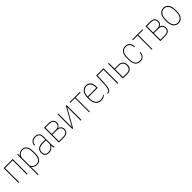

<svg xmlns="http://www.w3.org/2000/svg" viewBox="591 -2586 4837 4837"><g transform="rotate(-45 3009.5 -167.5)"><path d="M388.2 -528.3V-502.9H95.7V-528.3ZM106 -528.3V0H80.1V-528.3ZM404.3 -528.3V0H378.4V-528.3Z M588.4 -426.8V203.1H563V-528.3H587.9ZM908.7 -288.1V-241.2Q908.7 -176.3 897.2 -128.7Q885.7 -81.1 864 -50Q842.3 -19 810.8 -4.2Q779.3 10.7 739.7 10.7Q701.7 10.7 671.4 -0.5Q641.1 -11.7 618.9 -31.2Q596.7 -50.8 583 -75.7Q569.3 -100.6 564 -127.4V-385.3Q571.3 -417.5 585.7 -445.3Q600.1 -473.1 621.8 -493.9Q643.6 -514.6 672.9 -526.4Q702.1 -538.1 738.8 -538.1Q778.8 -538.1 810.3 -524.2Q841.8 -510.3 863.8 -480.2Q885.7 -450.2 897.2 -402.8Q908.7 -355.5 908.7 -288.1ZM882.8 -241.2V-288.1Q882.8 -345.2 874 -387.7Q865.2 -430.2 847.2 -458Q829.1 -485.8 801.8 -499.8Q774.4 -513.7 737.8 -513.7Q696.3 -513.7 668 -499Q639.6 -484.4 621.8 -461.2Q604 -438 594.5 -412.6Q585 -387.2 580.6 -365.2V-141.6Q588.4 -106.9 607.9 -77.9Q627.4 -48.8 659.9 -31.7Q692.4 -14.6 738.8 -14.6Q775.4 -14.6 802.5 -28.3Q829.6 -42 847.4 -70.1Q865.2 -98.1 874 -140.9Q882.8 -183.6 882.8 -241.2Z M1328.1 -99.6V-386.2Q1328.1 -430.7 1312.5 -458.5Q1296.9 -486.3 1266.8 -499.8Q1236.8 -513.2 1193.4 -513.2Q1153.3 -513.2 1121.6 -497.3Q1089.8 -481.4 1071.3 -452.1Q1052.7 -422.9 1052.7 -382.8L1027.8 -384.3Q1027.8 -417 1040 -445.1Q1052.2 -473.1 1074.5 -493.9Q1096.7 -514.6 1127.2 -526.4Q1157.7 -538.1 1194.3 -538.1Q1240.7 -538.1 1276.4 -522.9Q1312 -507.8 1332.5 -474.4Q1353 -440.9 1353 -385.3V-106Q1353 -77.1 1356.2 -48.8Q1359.4 -20.5 1364.7 -4.4V0H1336.4Q1332 -19 1330.1 -46.4Q1328.1 -73.7 1328.1 -99.6ZM1337.9 -294.4 1338.9 -268.6H1212.9Q1168 -268.6 1135.5 -258.3Q1103 -248 1082 -229.7Q1061 -211.4 1051 -186.3Q1041 -161.1 1041 -131.3Q1041 -92.8 1055.4 -66.9Q1069.8 -41 1095.5 -27.8Q1121.1 -14.6 1154.3 -14.6Q1201.2 -14.6 1237.3 -32Q1273.4 -49.3 1298.1 -80.8Q1322.8 -112.3 1335.4 -155.3L1346.7 -131.3Q1338.9 -106 1323.2 -80.8Q1307.6 -55.7 1283.9 -34.9Q1260.3 -14.2 1228 -1.7Q1195.8 10.7 1154.3 10.7Q1112.8 10.7 1081.5 -5.4Q1050.3 -21.5 1033.2 -53.5Q1016.1 -85.4 1016.1 -133.8Q1016.1 -168.9 1028.6 -198.2Q1041 -227.5 1065.4 -249.3Q1089.8 -271 1126.2 -282.7Q1162.6 -294.4 1210.4 -294.4Z M1703.6 -254.9H1536.6L1535.6 -279.8H1682.6Q1727.1 -279.8 1757.1 -292.7Q1787.1 -305.7 1802.5 -331.1Q1817.9 -356.4 1817.9 -393.1Q1817.9 -421.9 1808.6 -442.9Q1799.3 -463.9 1781.2 -477.3Q1763.2 -490.7 1736.3 -497.1Q1709.5 -503.4 1674.3 -503.4H1544.9V0H1518.6V-528.3H1674.3Q1713.9 -528.3 1745.1 -520.3Q1776.4 -512.2 1798.3 -495.4Q1820.3 -478.5 1831.8 -453.1Q1843.3 -427.7 1843.3 -392.6Q1843.3 -368.2 1835.9 -346.7Q1828.6 -325.2 1814.5 -308.3Q1800.3 -291.5 1779.8 -281.2Q1759.3 -271 1732.4 -268.6ZM1703.6 0H1532.2L1534.2 -24.9H1703.6Q1745.1 -24.9 1775.1 -38.3Q1805.2 -51.8 1821.5 -77.9Q1837.9 -104 1837.9 -142.6Q1837.9 -175.8 1821.5 -200.9Q1805.2 -226.1 1775.1 -240.5Q1745.1 -254.9 1703.6 -254.9H1590.3L1591.3 -279.8H1740.2L1755.4 -271.5Q1786.1 -267.6 1810.5 -249Q1835 -230.5 1849.1 -202.9Q1863.3 -175.3 1863.3 -143.1Q1863.3 -107.4 1851.6 -80.6Q1839.8 -53.7 1818.6 -35.6Q1797.4 -17.6 1768.1 -8.8Q1738.8 0 1703.6 0Z M2024.9 -44.4 2297.9 -528.3H2323.7V0H2297.9V-483.9L2024.9 0H1999.5V-528.3H2024.9Z M2620.6 -528.3V0H2595.7V-528.3ZM2795.4 -528.3V-503.4H2429.2V-528.3Z M3023.9 10.7Q2982.4 10.7 2946.5 -4.4Q2910.6 -19.5 2883.8 -50Q2856.9 -80.6 2841.8 -126.7Q2826.7 -172.9 2826.7 -234.4V-293.9Q2826.7 -355.5 2841.3 -401.4Q2856 -447.3 2882.1 -477.5Q2908.2 -507.8 2942.4 -522.9Q2976.6 -538.1 3015.1 -538.1Q3053.2 -538.1 3084.5 -525.9Q3115.7 -513.7 3138.7 -488Q3161.6 -462.4 3173.8 -421.4Q3186 -380.4 3186 -322.3V-283.2H2843.3V-308.1H3160.6V-322.8Q3160.6 -385.7 3142.8 -428.2Q3125 -470.7 3092.3 -491.9Q3059.6 -513.2 3015.1 -513.2Q2978.5 -513.2 2948.7 -498.8Q2918.9 -484.4 2897.2 -456.5Q2875.5 -428.7 2863.8 -387.7Q2852.1 -346.7 2852.1 -293.9V-234.4Q2852.1 -180.2 2865 -138.9Q2877.9 -97.7 2901.4 -70.1Q2924.8 -42.5 2956.3 -28.6Q2987.8 -14.6 3024.4 -14.6Q3062.5 -14.6 3095.7 -25.9Q3128.9 -37.1 3155.8 -68.4L3169.9 -53.2Q3155.3 -34.7 3134.8 -20Q3114.3 -5.4 3086.9 2.7Q3059.6 10.7 3023.9 10.7Z M3621.1 -528.3V-502.9H3385.3V-528.3ZM3637.7 -528.3V0H3611.3V-528.3ZM3376.5 -528.3H3401.9L3393.6 -287.6Q3391.1 -226.1 3386.2 -179Q3381.3 -131.8 3372.8 -97.9Q3364.3 -64 3351.1 -42.2Q3337.9 -20.5 3319.1 -10.3Q3300.3 0 3274.4 0H3260.3V-24.4H3274.9Q3292.5 -24.4 3306.6 -32Q3320.8 -39.6 3331.3 -57.1Q3341.8 -74.7 3349.1 -105Q3356.4 -135.3 3361.3 -180.4Q3366.2 -225.6 3368.2 -288.1Z M3811.5 -325.7H3968.3Q4020 -325.7 4055.9 -304.4Q4091.8 -283.2 4110.6 -246.3Q4129.4 -209.5 4129.4 -162.6Q4129.4 -127.4 4118.9 -97.7Q4108.4 -67.9 4087.6 -46.1Q4066.9 -24.4 4037.1 -12.2Q4007.3 0 3968.3 0H3800.8V-528.3H3827.1V-24.9H3968.3Q4016.6 -24.9 4046.1 -44.4Q4075.7 -64 4089.4 -95.9Q4103 -127.9 4103 -164.6Q4103 -199.2 4089.4 -230.5Q4075.7 -261.7 4046.1 -281.7Q4016.6 -301.8 3968.3 -301.8H3811.5Z M4417.5 -14.6Q4452.1 -14.6 4483.6 -26.6Q4515.1 -38.6 4535.9 -70.1Q4556.6 -101.6 4559.1 -159.7H4584.5Q4582 -99.6 4558.8 -62Q4535.6 -24.4 4498.5 -6.8Q4461.4 10.7 4417.5 10.7Q4373.5 10.7 4339.1 -4.4Q4304.7 -19.5 4281.2 -50Q4257.8 -80.6 4245.6 -127Q4233.4 -173.3 4233.4 -235.8V-292.5Q4233.4 -355 4245.6 -401.4Q4257.8 -447.8 4281.2 -478Q4304.7 -508.3 4339.1 -523.2Q4373.5 -538.1 4417.5 -538.1Q4460.9 -538.1 4498 -520.5Q4535.2 -502.9 4558.8 -462.6Q4582.5 -422.4 4584.5 -354H4559.1Q4557.1 -414.6 4536.6 -449.2Q4516.1 -483.9 4484.9 -498.5Q4453.6 -513.2 4417.5 -513.2Q4376.5 -513.2 4346.4 -499.3Q4316.4 -485.4 4296.9 -457.5Q4277.3 -429.7 4267.8 -388.4Q4258.3 -347.2 4258.3 -292.5V-235.8Q4258.3 -181.2 4267.8 -139.6Q4277.3 -98.1 4296.9 -70.3Q4316.4 -42.5 4346.4 -28.6Q4376.5 -14.6 4417.5 -14.6Z M4851.1 -528.3V0H4826.2V-528.3ZM5025.9 -528.3V-503.4H4659.7V-528.3Z M5318.8 -254.9H5151.9L5150.9 -279.8H5297.9Q5342.3 -279.8 5372.3 -292.7Q5402.3 -305.7 5417.7 -331.1Q5433.1 -356.4 5433.1 -393.1Q5433.1 -421.9 5423.8 -442.9Q5414.6 -463.9 5396.5 -477.3Q5378.4 -490.7 5351.6 -497.1Q5324.7 -503.4 5289.6 -503.4H5160.2V0H5133.8V-528.3H5289.6Q5329.1 -528.3 5360.4 -520.3Q5391.6 -512.2 5413.6 -495.4Q5435.5 -478.5 5447 -453.1Q5458.5 -427.7 5458.5 -392.6Q5458.5 -368.2 5451.2 -346.7Q5443.8 -325.2 5429.7 -308.3Q5415.5 -291.5 5395 -281.2Q5374.5 -271 5347.7 -268.6ZM5318.8 0H5147.5L5149.4 -24.9H5318.8Q5360.4 -24.9 5390.4 -38.3Q5420.4 -51.8 5436.8 -77.9Q5453.1 -104 5453.1 -142.6Q5453.1 -175.8 5436.8 -200.9Q5420.4 -226.1 5390.4 -240.5Q5360.4 -254.9 5318.8 -254.9H5205.6L5206.5 -279.8H5355.5L5370.6 -271.5Q5401.4 -267.6 5425.8 -249Q5450.2 -230.5 5464.4 -202.9Q5478.5 -175.3 5478.5 -143.1Q5478.5 -107.4 5466.8 -80.6Q5455.1 -53.7 5433.8 -35.6Q5412.6 -17.6 5383.3 -8.8Q5354 0 5318.8 0Z M5591.3 -236.3V-293Q5591.3 -350.6 5604 -396Q5616.7 -441.4 5640.6 -473.1Q5664.6 -504.9 5699 -521.5Q5733.4 -538.1 5776.9 -538.1Q5820.8 -538.1 5855 -521.5Q5889.2 -504.9 5912.8 -473.1Q5936.5 -441.4 5949 -396Q5961.4 -350.6 5961.4 -293V-236.3Q5961.4 -178.7 5949 -132.8Q5936.5 -86.9 5912.8 -54.9Q5889.2 -22.9 5855 -6.1Q5820.8 10.7 5776.9 10.7Q5733.4 10.7 5699 -6.1Q5664.6 -22.9 5640.6 -54.9Q5616.7 -86.9 5604 -132.8Q5591.3 -178.7 5591.3 -236.3ZM5616.7 -293V-236.3Q5616.7 -189.5 5626.5 -148.9Q5636.2 -108.4 5656 -78.4Q5675.8 -48.3 5706.1 -31.5Q5736.3 -14.6 5776.9 -14.6Q5817.4 -14.6 5847.4 -31.5Q5877.4 -48.3 5897.2 -78.4Q5917 -108.4 5926.8 -148.9Q5936.5 -189.5 5936.5 -236.3V-293Q5936.5 -338.9 5926.8 -378.7Q5917 -418.5 5897 -448.7Q5877 -479 5847.2 -496.1Q5817.4 -513.2 5776.9 -513.2Q5736.3 -513.2 5706.1 -496.1Q5675.8 -479 5656 -448.7Q5636.2 -418.5 5626.5 -378.7Q5616.7 -338.9 5616.7 -293Z"/></g></svg>

Font: Roboto Condensed Thin
Style: Regular
Weight: 250
Width: 3
Designer: Christian Robertson
Foundry: Google
Version: Version 3.009; 2024